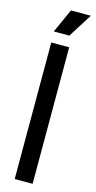

<svg xmlns="http://www.w3.org/2000/svg" viewBox="-133 -897 465 932"><g transform="rotate(15 100.0 -430.5)"><path d="M48 0V-686H138V0ZM124 -741H46L100 -861H200Z"/></g></svg>

Font: Bricolage Grotesque 72pt SemiCondensed
Style: Regular
Weight: 400
Width: 4
Designer: Mathieu Triay
Foundry: Atelier Triay
Version: Version 1.001;gftools[0.9.33.dev8+g029e19f]